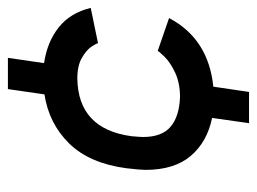

<svg xmlns="http://www.w3.org/2000/svg" viewBox="-100 -518 634 473"><g transform="rotate(-90 216.5 -282.0)"><path d="M327 -210 408 -182Q357 -85 239 -73L226 15H149L162 -76Q103 -88 68.5 -128.5Q34 -169 34 -240Q34 -253 38 -287Q50 -378 99 -428Q148 -478 220 -489L233 -579H310L297 -490Q350 -482 385.5 -453.5Q421 -425 433 -375L346 -357Q346 -360 338 -372.5Q330 -385 310.5 -396.5Q291 -408 259 -408Q135 -406 117 -275Q115 -253 115 -246Q115 -200 140 -178.5Q165 -157 213 -155Q248 -155 273.5 -167Q299 -179 313 -193.5Q327 -208 327 -210Z"/></g></svg>

Font: Neutral Grotesk
Style: Italic
Weight: 400
Italic angle: -8°
Designer: Nawras Khrais
Foundry: Nawras Khrais
Version: Version 1.000